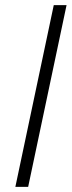

<svg xmlns="http://www.w3.org/2000/svg" viewBox="-20 -730 280 750"><path d="M40 0H90L240 -710H190Z"/></svg>

Font: Geist ExtraLight
Style: Italic
Weight: 200
Italic angle: -12°
Designer: Basement.studio, Andrés Briganti, Mateo Zaragoza
Foundry: Basement.studio, Vercel, Andrés Briganti, Guido Ferreyra, Mateo Zaragoza
Version: Version 1.500